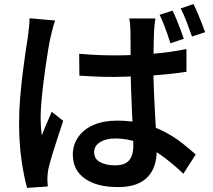

<svg xmlns="http://www.w3.org/2000/svg" viewBox="-20 -858 1040 936"><path d="M366 -596Q410 -592 452.5 -590Q495 -588 540 -588Q631 -588 721.5 -595.5Q812 -603 889 -619V-508Q810 -496 719.5 -490Q629 -484 539 -483Q496 -483 453.5 -484.5Q411 -486 367 -489ZM738 -768Q735 -753 733.5 -737Q732 -721 731 -705Q730 -688 729.5 -660.5Q729 -633 728.5 -600Q728 -567 728 -533Q728 -467 730.5 -408.5Q733 -350 736 -298.5Q739 -247 741.5 -203.5Q744 -160 744 -123Q744 -86 734 -54Q724 -22 702 2.5Q680 27 644 40.5Q608 54 555 54Q452 54 393.5 12.5Q335 -29 335 -104Q335 -152 361.5 -190Q388 -228 436.5 -249Q485 -270 552 -270Q621 -270 678 -255Q735 -240 782 -215.5Q829 -191 866.5 -161.5Q904 -132 934 -105L874 -11Q818 -64 764 -102.5Q710 -141 656 -162Q602 -183 543 -183Q497 -183 468 -165Q439 -147 439 -116Q439 -83 468 -67.5Q497 -52 540 -52Q575 -52 594 -63.5Q613 -75 621.5 -96.5Q630 -118 630 -148Q630 -174 628 -217.5Q626 -261 623.5 -313.5Q621 -366 619 -422.5Q617 -479 617 -532Q617 -587 616.5 -633.5Q616 -680 616 -703Q616 -715 614.5 -734Q613 -753 610 -768ZM249 -758Q245 -749 240.5 -732.5Q236 -716 232 -700Q228 -684 226 -675Q221 -653 215 -616.5Q209 -580 202.5 -535.5Q196 -491 190.5 -444.5Q185 -398 181.5 -356.5Q178 -315 178 -284Q178 -263 179.5 -241Q181 -219 184 -198Q191 -217 199 -236.5Q207 -256 216 -275.5Q225 -295 232 -313L288 -269Q275 -229 260.5 -185Q246 -141 234 -101.5Q222 -62 216 -35Q214 -25 212.5 -11.5Q211 2 211 11Q211 19 211.5 30Q212 41 213 51L112 58Q97 5 85 -77Q73 -159 73 -261Q73 -317 78 -378Q83 -439 90 -496.5Q97 -554 104 -601.5Q111 -649 116 -679Q118 -699 121 -723Q124 -747 124 -769ZM821 -806Q831 -787 841 -762Q851 -737 860.5 -712.5Q870 -688 876 -669L811 -647Q804 -669 795.5 -693.5Q787 -718 777.5 -742Q768 -766 758 -786ZM923 -838Q933 -819 943.5 -794Q954 -769 963.5 -745Q973 -721 980 -701L916 -680Q905 -712 890.5 -750Q876 -788 861 -817Z"/></svg>

Font: Noto Sans TC SemiBold
Style: Regular
Weight: 600
Designer: Ryoko NISHIZUKA  (kana, bopomofo & ideographs); Paul D. Hunt (Latin, Greek & Cyrillic); Sandoll Communications , Soo-you
Foundry: Adobe
Version: Version 2.004-H2;hotconv 1.0.118;makeotfexe 2.5.65603